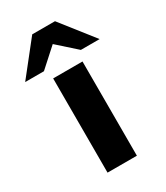

<svg xmlns="http://www.w3.org/2000/svg" viewBox="-234 -758 719 833"><g transform="rotate(-30 125.5 -341.5)"><path d="M-61 -519 69 -683H183L312 -519H218L125 -602Q111 -589 79 -560.5Q47 -532 33 -519ZM52 0V-472H199V0Z"/></g></svg>

Font: Coval
Style: Black
Weight: 1000
Foundry: Context Ltd
Version: Version 001.000